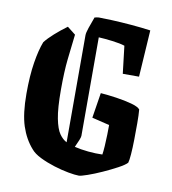

<svg xmlns="http://www.w3.org/2000/svg" viewBox="-74 -682 679 756"><g transform="rotate(10 266.0 -303.5)"><path d="M180 -534Q174 -483 168.5 -433.5Q163 -384 163 -311Q163 -237 171 -196.5Q179 -156 192 -137.5Q205 -119 221 -111V-539Q221 -549 228 -569.5Q235 -590 244 -614Q249 -615 253 -616Q257 -617 261 -617Q278 -617 313.5 -615.5Q349 -614 391 -610.5Q433 -607 469 -602L457 -415H392L379 -525Q361 -531 329 -535Q297 -539 274 -540V-146Q274 -141 269 -128.5Q264 -116 256 -99Q280 -93 311 -90Q342 -87 368 -88Q370 -100 371.5 -122.5Q373 -145 373.5 -168.5Q374 -192 374 -207L304 -224L320 -325Q348 -323 382.5 -318Q417 -313 444.5 -305.5Q472 -298 480 -288Q482 -266 482 -233.5Q482 -201 481.5 -167.5Q481 -134 479 -108.5Q477 -83 474 -74Q465 -64 439 -50Q413 -36 382 -22Q351 -8 325 1Q299 10 291 10Q276 10 248.5 5Q221 0 190.5 -9.5Q160 -19 133.5 -32Q107 -45 94 -61Q64 -95 48 -143.5Q32 -192 32 -273Q32 -344 40.5 -397Q49 -450 62 -483Q75 -500 98 -520.5Q121 -541 147 -560Z"/></g></svg>

Font: Grenze Gotisch SemiBold
Style: Regular
Weight: 600
Designer: Renata Polastri
Foundry: Omnibus-Type
Version: Version 1.001